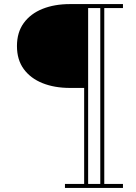

<svg xmlns="http://www.w3.org/2000/svg" viewBox="-20 -770 665 940"><path d="M323 -339.5Q246.5 -339.5 188 -363Q129.5 -386.5 96.2 -432Q63 -477.5 63 -544.5Q63 -611.5 96.2 -657.2Q129.5 -703 188 -726.5Q246.5 -750 323 -750H582V-730.5H490.5V130.5H582V150H298V130.5H392V-339.5ZM471 130.5V-730.5H411.5V130.5Z"/></svg>

Font: Bodoni* 11pt Medium
Style: Regular
Weight: 500
Version: Version 2.3